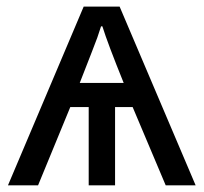

<svg xmlns="http://www.w3.org/2000/svg" viewBox="-20 -556 612 576"><path d="M338.9 -536.1 566.9 0H477.1L377.9 -234.9H325.2V0H246.1V-234.9H190.9L94.2 0H3.9L231 -536.1ZM219.2 -307.1H351.1Q302.7 -426.8 287.1 -477.1H283.2Q277.8 -460 272 -443.4Q266.1 -426.8 219.2 -307.1Z"/></svg>

Font: NotoPenekeko
Style: Regular
Weight: 400
Designer: Monotype Design team
Foundry: Monotype Imaging Inc.
Version: Version 1.04